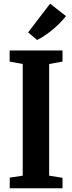

<svg xmlns="http://www.w3.org/2000/svg" viewBox="-20 -1015 389 1035"><path d="M102.5 -68V-670L32 -683V-743H317V-683L245 -670V-68L317 -56.5V0H32.5V-57.5ZM180 -799.5 131.5 -840.5 250 -995 335.5 -928.5Q321 -909 302 -890Q283 -871 262 -853.8Q241 -836.5 220.2 -822.8Q199.5 -809 180.5 -799.5Z"/></svg>

Font: Merriweather 24pt SemiCondensed
Style: Bold
Weight: 700
Width: 4
Designer: Eben Sorkin
Foundry: Eben Sorkin
Version: Version 2.100